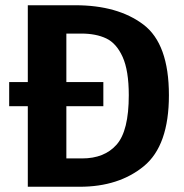

<svg xmlns="http://www.w3.org/2000/svg" viewBox="-20 -712 703 732"><path d="M624 -349Q624 -157 528.5 -78.5Q433 0 284 0H86V-307H15V-399H86V-692H267Q429 -692 526.5 -618.5Q624 -545 624 -349ZM471 -349Q471 -443 447.5 -495Q424 -547 385 -565.5Q346 -584 290 -584H233V-399H374V-307H233V-108H293Q378 -108 424.5 -160.5Q471 -213 471 -349Z"/></svg>

Font: Wolseley Sans SemiBold
Style: Regular
Weight: 600
Designer: Carrois Corporate & Edenspiekermann AG
Foundry: Carrois Corporate GbR & Edenspiekermann AG
Version: Version 4.202